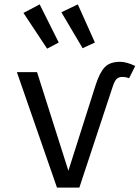

<svg xmlns="http://www.w3.org/2000/svg" viewBox="-20 -856 640 876"><path d="M248 -662 195 -634 87 -797 161 -836ZM413 -662 357 -636 260 -800 335 -836ZM240 0 57 -527H149L292 -77L416 -467Q435 -526 458.5 -550Q482 -574 528 -574Q557 -574 597 -555L569 -499Q554 -505 538 -505Q521 -505 511.5 -495Q502 -485 494 -460L342 0Z"/></svg>

Font: Fira Mono
Style: Regular
Weight: 400
Designer: Carrois Corporate & Edenspiekermann AG
Foundry: Carrois Corporate GbR & Edenspiekermann AG
Version: Version 3.206;PS 003.206;hotconv 1.0.70;makeotf.lib2.5.58329